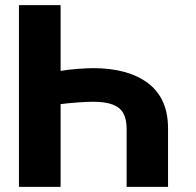

<svg xmlns="http://www.w3.org/2000/svg" viewBox="-20 -727 762 747"><path d="M472.7 0V-225.6Q472.7 -263.7 459.7 -286.6Q446.8 -309.6 418.2 -320.3Q389.6 -331.1 341.8 -331.1Q318.8 -331.1 281.5 -328.4Q244.1 -325.7 215.8 -321.8V0H53.7V-707H215.8V-451.2Q244.1 -456.1 282 -459Q319.8 -461.9 341.8 -461.9Q479 -461.9 556.6 -402.8Q634.3 -343.8 633.8 -225.6V0Z"/></svg>

Font: Pretendard JP ExtraBold
Style: Regular
Weight: 800
Designer: Base glyphs from Inter by Rasmus Andersson; Hangeul glyphs from Noto Sans CJK(Source Han Sans) by Jang Soo-young and Kan
Foundry: Kil Hyung-jin
Version: Version 1.309